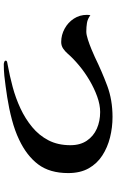

<svg xmlns="http://www.w3.org/2000/svg" viewBox="185 -844 629 1040"><g transform="rotate(90 500.0 -324.5)"><path d="M918 -379Q918 -279 871 -216.5Q824 -154 737 -113Q689 -90 628.5 -74Q568 -58 506.5 -48.5Q445 -39 391 -33Q360 -30 328 -30Q324 -30 316.5 -32.5Q309 -35 309 -41Q309 -47 320.5 -49Q332 -51 336 -52Q391 -62 451 -78Q511 -94 567 -120Q623 -146 668.5 -183.5Q714 -221 740.5 -272Q767 -323 767 -391Q767 -444 742.5 -480Q718 -516 677.5 -534Q637 -552 587 -552Q548 -552 503.5 -536Q459 -520 415 -494Q371 -468 334 -437Q297 -406 272 -377Q259 -362 243.5 -351.5Q228 -341 208 -341Q170 -341 136 -359.5Q102 -378 81.5 -409.5Q61 -441 61 -480Q61 -485 61.5 -490Q62 -495 63 -499Q83 -484 105 -480.5Q127 -477 152 -477Q168 -477 194.5 -485.5Q221 -494 247.5 -505Q274 -516 289 -523Q369 -562 445.5 -590.5Q522 -619 614 -619Q671 -619 725 -605.5Q779 -592 823 -563.5Q867 -535 892.5 -489.5Q918 -444 918 -379Z"/></g></svg>

Font: Kaisei Tokumin
Style: Bold
Weight: 700
Designer: Font-Kai, 金井和夫
Foundry: KAZUO KANAI
Version: Version 5.003